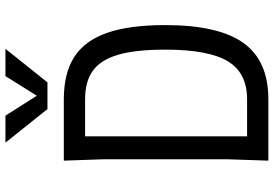

<svg xmlns="http://www.w3.org/2000/svg" viewBox="-170 -834 1004 704"><g transform="rotate(-90 332.0 -482.0)"><path d="M592 -378Q592 -183 526.5 -91.5Q461 0 320 0H95L100 -150V-605L95 -750H320Q416 -750 475.5 -711.5Q535 -673 563.5 -591.5Q592 -510 592 -378ZM502 -378Q502 -486 483.5 -550Q465 -614 425.5 -643Q386 -672 320 -672H184V-78H320Q417 -78 459.5 -149Q502 -220 502 -378ZM505 -964 382 -810H284L161 -964H260L333 -849L405 -964Z"/></g></svg>

Font: Farro Light
Style: Regular
Weight: 300
Designer: Aceler Chua
Foundry: Grayscale Limited
Version: Version 1.101